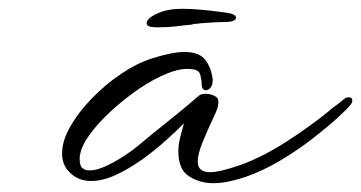

<svg xmlns="http://www.w3.org/2000/svg" viewBox="-20 -405 820 436"><path d="M464 11Q434 11 409.5 -4.5Q385 -20 385 -61Q385 -76 389 -92.5Q393 -109 398 -125Q381 -108 356 -85.5Q331 -63 301.5 -42Q272 -21 242.5 -7.5Q213 6 187 6Q155 6 135 -17Q121 -32 121 -57Q121 -85 139.5 -117.5Q158 -150 188.5 -181.5Q219 -213 254.5 -237Q290 -261 324 -272Q371 -287 399 -287Q431 -287 445 -270.5Q459 -254 463 -225V-222Q463 -209 454 -202Q450 -200 448 -200Q438 -200 438 -215Q438 -222 435 -234.5Q432 -247 415 -248Q392 -251 360.5 -238.5Q329 -226 296 -203.5Q263 -181 233.5 -154Q204 -127 184.5 -100.5Q165 -74 162 -54Q161 -51 161 -48Q161 -45 161 -43Q161 -28 167.5 -23Q174 -18 183 -18Q200 -18 222 -28.5Q244 -39 263.5 -52Q283 -65 291 -72Q322 -98 361.5 -129.5Q401 -161 432 -188Q437 -192 447 -192Q462 -192 472 -184Q476 -181 476 -173Q476 -161 467 -143Q451 -109 440 -82Q429 -55 429 -38Q429 -14 457 -14Q479 -14 528 -31Q579 -50 631.5 -84Q684 -118 726 -152Q731 -157 736 -160.5Q741 -164 745 -167Q750 -171 754.5 -174.5Q759 -178 765 -183Q768 -184 772 -184Q780 -184 780 -177Q780 -171 775 -166Q769 -158 746 -137Q723 -116 689.5 -90Q656 -64 616.5 -40.5Q577 -17 537 -3Q522 2 502.5 6.5Q483 11 464 11ZM335 -343Q313 -343 313 -352Q313 -366 349 -379Q367 -385 395 -385Q412 -385 435.5 -383Q459 -381 488 -377Q516 -374 516 -365Q516 -355 488 -355Q470 -355 434 -352Q430 -351 425 -351Q420 -351 415 -349Q401 -348 382 -345.5Q363 -343 340 -343Z"/></svg>

Font: WindSong Medium
Style: Regular
Weight: 500
Designer: Robert E. Leuschke
Foundry: Robert E. Leuschke
Version: Version 1.010; ttfautohint (v1.8.3)